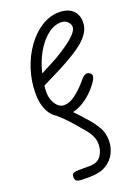

<svg xmlns="http://www.w3.org/2000/svg" viewBox="-161 -580 732 1003"><g transform="rotate(-20 205.0 -78.0)"><path d="M160 9Q104 9 72 -34.5Q40 -78 40 -151Q40 -221 61.2 -285.5Q82.5 -350 119 -400.5Q155.5 -451 202.2 -480.2Q249 -509.5 300.5 -509.5Q347.5 -509.5 374.2 -485.5Q401 -461.5 401 -418.5Q401 -387 384 -360.8Q367 -334.5 341 -313.2Q315 -292 287.2 -275.5Q259.5 -259 237.5 -246.5Q208 -230 166.8 -209.8Q125.5 -189.5 97.5 -175Q96.5 -166 96 -156.8Q95.5 -147.5 95.5 -138Q95.5 -100 114.5 -72Q133.5 -44 161.5 -44Q191 -44 223.8 -68.5Q256.5 -93 287 -128.5Q306.5 -154 319.8 -158Q333 -162 342.5 -154.5Q349.5 -150 352.2 -143.2Q355 -136.5 350.8 -124.8Q346.5 -113 331.5 -93.5Q298 -49 251.8 -20Q205.5 9 160 9ZM109 -239Q130.5 -250.5 156 -263.5Q181.5 -276.5 204 -289Q239.5 -310 271 -332.2Q302.5 -354.5 322 -375.5Q341.5 -396.5 341.5 -414Q341.5 -428 328.5 -442.2Q315.5 -456.5 292 -456.5Q251.5 -456.5 214.8 -426.5Q178 -396.5 150.2 -347Q122.5 -297.5 109 -239ZM115.5 354Q99.5 354 88 349.2Q76.5 344.5 76.5 326Q76.5 308.5 87.2 304.5Q98 300.5 115.5 300.5H173.5Q219 300.5 239 273.5Q259 246.5 259 209Q259 181 247.2 159Q235.5 137 224.5 124Q201 96 169.5 60Q138 24 110 1Q102 -6 103 -15.5Q104 -25 111.2 -32.5Q118.5 -40 128 -40Q135 -40 139.2 -39Q143.5 -38 154.5 -29.5Q167.5 -19 187.2 1.5Q207 22 226 42.8Q245 63.5 256 76.5Q278 101.5 297.2 133.5Q316.5 165.5 316.5 210Q316.5 246 300 279Q283.5 312 248.8 333Q214 354 159 354Z"/></g></svg>

Font: Edu VIC WA NT Hand
Style: Regular
Weight: 400
Designer: Tina and Corey Anderson, Eben Sorkin, Mirko Velimirovic
Foundry: Google for Education
Version: Version 1.000